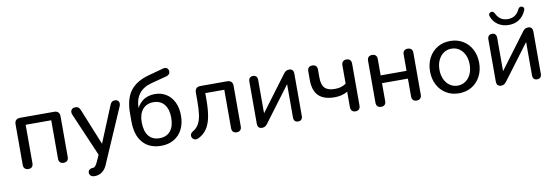

<svg xmlns="http://www.w3.org/2000/svg" viewBox="-62 -1180 5290 1829"><g transform="rotate(-10 2583.0 -265.5)"><path d="M77.3 -41.1V-433.9Q77.3 -459.7 91.1 -473.4Q104.8 -487.1 130.5 -487.1H459.5Q485.3 -487.1 499 -473.4Q512.7 -459.7 512.7 -433.9V-41.1Q512.7 -17.9 500.3 -5.3Q487.9 7.3 465.4 7.3Q442.9 7.3 430.8 -5.3Q418.7 -17.9 418.7 -41.1V-412.3H171.3V-41.1Q171.3 -17.5 159.6 -5.1Q147.8 7.3 124.7 7.3Q102.1 7.3 89.7 -5.3Q77.3 -17.9 77.3 -41.1Z M726.1 103Q729.7 103 733 103Q743.5 103 753.8 92Q764.1 81 776 55.8L780.3 46.7L814.7 -30.8V9.2L626 -429.3Q618.2 -446.5 620.8 -461.5Q623.4 -476.6 635.1 -485.5Q646.9 -494.4 667.6 -494.4Q685 -494.4 695.6 -486Q706.2 -477.6 714.6 -456.7L870.2 -74.1H842.4L1000.2 -457.3Q1008.6 -478.2 1019.5 -486.3Q1030.5 -494.4 1050.1 -494.4Q1066.7 -494.4 1077 -485.3Q1087.3 -476.2 1089.1 -461.5Q1090.8 -446.8 1083.7 -430.3L867.7 67.2L863.5 77.3Q842.7 133.9 809.6 158.9Q776.5 184 734.9 183.6Q710.5 183.6 697.1 171.7Q683.7 159.8 684.1 140.9Q684.1 129.6 689.8 121.4Q695.6 113.2 705.3 108.7Q715 104.3 726.1 103Z M1169.1 -269.5V-344Q1169.1 -486.9 1228.2 -564.2Q1287.3 -641.5 1411.7 -674.3L1552.5 -712.6Q1572.9 -718.1 1587 -711.1Q1601.1 -704 1605.3 -685Q1609.6 -665.6 1599.8 -652.2Q1589.9 -638.8 1568.9 -633.5L1418.1 -593.8Q1339.7 -573.2 1299.2 -519.3Q1258.7 -465.4 1258.7 -385.4V-341.5H1244.3Q1260.5 -407.7 1310.2 -447.4Q1360 -487 1432.6 -487Q1494.7 -487 1542.6 -456.9Q1590.5 -426.9 1617.1 -371.3Q1643.7 -315.7 1643.7 -242Q1643.7 -166 1614.7 -109.2Q1585.7 -52.4 1532.8 -21.6Q1479.9 9.3 1409.5 9.3Q1296.6 9.3 1232.9 -62.8Q1169.1 -134.9 1169.1 -269.5ZM1548.7 -238.9Q1548.7 -321 1511.2 -366.9Q1473.6 -412.9 1406.4 -412.9Q1340.2 -412.9 1302.1 -368.1Q1264.1 -323.3 1264.1 -245.7Q1264.1 -157.2 1301 -111Q1337.8 -64.8 1406 -64.8Q1474.3 -64.8 1511.5 -109.8Q1548.7 -154.8 1548.7 -238.9Z M2092.6 -41.1V-412.3H1908.7V-351.9Q1908.7 -249 1894.8 -180Q1881 -111 1849.9 -67.1Q1818.9 -23.1 1767.7 1.1Q1742.3 12.1 1723.2 -0.8Q1704.1 -13.7 1704.4 -36.6Q1704.7 -59.5 1728.6 -73.3Q1764.7 -94.2 1785.1 -129Q1805.5 -163.7 1813.4 -217.2Q1821.3 -270.7 1821.3 -354.8V-433.9Q1821.3 -459.7 1835.1 -473.4Q1848.8 -487.1 1874.5 -487.1H2133.4Q2159.2 -487.1 2172.9 -473.4Q2186.6 -459.7 2186.6 -433.9V-41.1Q2186.6 -17.9 2174.2 -5.3Q2161.8 7.3 2139.3 7.3Q2116.7 7.3 2104.7 -5.3Q2092.6 -17.9 2092.6 -41.1Z M2341.3 -43.3V-448.6Q2341.3 -470.5 2352.8 -482.4Q2364.3 -494.4 2384.5 -494.4Q2404.8 -494.4 2415.8 -482.4Q2426.7 -470.5 2426.7 -448.6V-92.1H2401.5L2679.8 -464.1Q2689.8 -478.4 2702.1 -486.4Q2714.4 -494.4 2733.7 -494.4Q2755.2 -494.4 2765.8 -482.3Q2776.5 -470.2 2776.5 -444.4V-38.6Q2776.5 -16.7 2765.5 -4.7Q2754.6 7.3 2734.3 7.3Q2713 7.3 2702 -4.5Q2691.1 -16.3 2691.1 -38.6V-395.6H2717L2438 -23Q2427.3 -8.1 2415.4 -0.4Q2403.4 7.3 2384.8 7.3Q2363.3 7.3 2352.3 -5.1Q2341.3 -17.5 2341.3 -43.3Z M3242.2 -42.9V-190.8Q3187.6 -159.2 3117.8 -159.2Q3012.5 -159.2 2961.7 -209.7Q2911 -260.1 2911 -362.7V-446.7Q2911 -469.9 2923.1 -482.1Q2935.1 -494.4 2957.7 -494.4Q2980.2 -494.4 2992.6 -482.1Q3005 -469.9 3005 -446.7V-370Q3005 -300 3034.7 -268.5Q3064.4 -237.1 3131.2 -237.1Q3165.1 -237.1 3191.1 -244.6Q3217.1 -252 3241 -268.8V-444.8Q3241 -468.6 3253 -481.5Q3265.1 -494.4 3288.3 -494.4Q3311.4 -494.4 3323.2 -481.5Q3335 -468.6 3335 -444.8V-42.9Q3335 -18.2 3323.2 -5.5Q3311.4 7.3 3288.9 7.3Q3266.4 7.3 3254.3 -6Q3242.2 -19.2 3242.2 -42.9Z M3489.3 -41.1V-446.7Q3489.3 -469.9 3501.7 -482.1Q3514.1 -494.4 3536.7 -494.4Q3559.2 -494.4 3571.3 -482.1Q3583.3 -469.9 3583.3 -446.7V-288.4H3833.7V-446.7Q3833.7 -469.9 3845.8 -482.1Q3857.9 -494.4 3880.4 -494.4Q3902.9 -494.4 3915.3 -482.1Q3927.7 -469.9 3927.7 -446.7V-41.1Q3927.7 -17.9 3915.3 -5.3Q3902.9 7.3 3880.4 7.3Q3857.9 7.3 3845.8 -5.3Q3833.7 -17.9 3833.7 -41.1V-213.2H3583.3V-41.1Q3583.3 -17.5 3571.6 -5.1Q3559.8 7.3 3536.7 7.3Q3514.1 7.3 3501.7 -5.3Q3489.3 -17.9 3489.3 -41.1Z M4053 -243.9Q4053 -316.3 4083.1 -373.9Q4113.3 -431.5 4167.3 -463.9Q4221.3 -496.4 4290.7 -496.4Q4360 -496.4 4414.1 -463.9Q4468.1 -431.5 4498.2 -373.9Q4528.3 -316.3 4528.3 -243.9Q4528.3 -170.9 4498.2 -113.3Q4468.1 -55.6 4414.1 -23.2Q4360 9.3 4290.7 9.3Q4221.3 9.3 4167.3 -23.2Q4113.3 -55.6 4083.1 -113.3Q4053 -170.9 4053 -243.9ZM4436.5 -243.9Q4436.5 -296.9 4417.5 -337.3Q4398.5 -377.8 4365.2 -400.1Q4332 -422.3 4290.7 -422.3Q4249.3 -422.3 4216.1 -400.1Q4182.8 -377.8 4163.5 -337.3Q4144.2 -296.9 4144.2 -243.9Q4144.2 -190.9 4163.5 -150.1Q4182.8 -109.3 4216.1 -87.1Q4249.3 -64.8 4290.7 -64.8Q4332 -64.8 4365.2 -87.1Q4398.5 -109.3 4417.5 -150.1Q4436.5 -190.9 4436.5 -243.9Z M4653.3 -43.3V-448.6Q4653.3 -470.5 4664.8 -482.4Q4676.3 -494.4 4696.5 -494.4Q4716.8 -494.4 4727.8 -482.4Q4738.7 -470.5 4738.7 -448.6V-92.1H4713.5L4991.8 -464.1Q5001.8 -478.4 5014.1 -486.4Q5026.4 -494.4 5045.7 -494.4Q5067.2 -494.4 5077.8 -482.3Q5088.5 -470.2 5088.5 -444.4V-38.6Q5088.5 -16.7 5077.5 -4.7Q5066.6 7.3 5046.3 7.3Q5025 7.3 5014 -4.5Q5003.1 -16.3 5003.1 -38.6V-395.6H5029L4750 -23Q4739.3 -8.1 4727.4 -0.4Q4715.4 7.3 4696.8 7.3Q4675.3 7.3 4664.3 -5.1Q4653.3 -17.5 4653.3 -43.3ZM4704.3 -658.9Q4698.4 -673.9 4702.8 -684.7Q4707.1 -695.4 4719.5 -699.7Q4731.9 -703.9 4741.5 -698.8Q4751.2 -693.8 4758.3 -678.8Q4775.7 -642.7 4803.7 -624.4Q4831.7 -606.2 4870.9 -606.2Q4910.1 -606.2 4938 -624.2Q4965.8 -642.3 4983.5 -678.8Q4990.6 -693.8 5000.3 -698.8Q5009.9 -703.9 5022.3 -699.7Q5035.3 -695.4 5039.4 -684.7Q5043.4 -673.9 5036.3 -658.9Q5012.2 -604.1 4969.8 -576.8Q4927.4 -549.5 4870.9 -549.5Q4813.1 -549.5 4768.9 -577.6Q4724.7 -605.8 4704.3 -658.9Z"/></g></svg>

Font: SN Pro Thin
Style: Regular
Weight: 200
Designer: Tobias Whetton
Foundry: Supernotes
Version: Version 1.003;Glyphs 3.3 (3324)